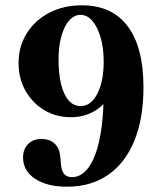

<svg xmlns="http://www.w3.org/2000/svg" viewBox="-20 -477 611 724"><path d="M289 -457Q402 -457 461.5 -378Q521 -299 521 -148Q521 -30 486.5 54Q452 138 387.5 182.5Q323 227 233 227Q157 227 112 197Q67 167 67 117Q67 85 86 66Q105 47 136 47Q167 47 185.5 64Q204 81 207 111L210 144Q214 191 251 191Q279 191 301.5 169Q324 147 339.5 105Q355 63 363 3Q371 -57 371 -133L416 -153Q390 -95 347 -65Q304 -35 247 -35Q191 -35 146.5 -62Q102 -89 76 -135Q50 -181 50 -239Q50 -302 81 -351.5Q112 -401 166 -429Q220 -457 289 -457ZM284 -421Q258 -421 238.5 -397Q219 -373 209 -331Q199 -289 201 -235Q204 -159 225.5 -118Q247 -77 284 -77Q323 -77 347 -123.5Q371 -170 371 -245Q371 -296 359.5 -335.5Q348 -375 328.5 -398Q309 -421 284 -421Z"/></svg>

Font: Baskervville
Style: Bold
Weight: 700
Version: Version 1.100